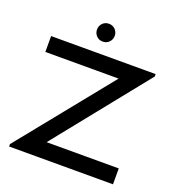

<svg xmlns="http://www.w3.org/2000/svg" viewBox="-155 -1012 1053 1138"><g transform="rotate(20 372.0 -443.0)"><path d="M297.9 -790.5Q282.2 -807.1 282.2 -830.1Q282.2 -853 297.9 -869.6Q313.5 -886.2 337.9 -886.2Q362.3 -886.2 378.2 -869.6Q394 -853 394 -830.1Q394 -807.1 378.2 -790.5Q362.3 -773.9 337.9 -773.9Q313.5 -773.9 297.9 -790.5ZM40 -600.1V-700.2H699.2V-685.1L230 -100.1H685.1V0H29.8V-15.1L502 -600.1Z"/></g></svg>

Font: Copperplate Sans CC Heavy
Style: Regular
Weight: 400
Designer: indestructible type*
Foundry: Cowboy Collective
Version: Version 1.000